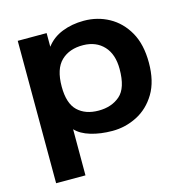

<svg xmlns="http://www.w3.org/2000/svg" viewBox="-98 -570 796 828"><g transform="rotate(-15 300.0 -156.0)"><path d="M52 167 51 -469H180V-408Q207 -444 251 -461.5Q295 -479 348 -479Q409 -479 460 -451Q511 -423 542 -368.5Q573 -314 573 -232Q573 -149 540.5 -95Q508 -41 456 -14.5Q404 12 346 12Q293 12 249.5 -1Q206 -14 183 -39V167ZM311 -88Q369 -88 406.5 -120.5Q444 -153 444 -238Q444 -304 410 -340.5Q376 -377 319 -378Q257 -379 220 -343.5Q183 -308 183 -229Q183 -154 217.5 -121Q252 -88 311 -88Z"/></g></svg>

Font: Inconsolata Expanded ExtraBold
Style: Regular
Weight: 800
Width: 7
Monospace: yes
Designer: Raph Levien, Cyreal, Brenton Simpson
Foundry: Raph Levien, Cyreal, Google
Version: Version 3.001; ttfautohint (v1.8.2.53-6de2)